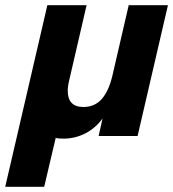

<svg xmlns="http://www.w3.org/2000/svg" viewBox="-68 -520 662 734"><path d="M424 -500H574L458 0H309L324 -67Q297 -30 258 -10Q219 10 174 10Q154 10 145 7L101 194H-48L113 -500H263L197 -215Q191 -191 191 -173Q191 -111 251 -111Q294 -111 321 -141.5Q348 -172 362 -232Z"/></svg>

Font: CBA Beacon Sans Extra Bold
Style: Italic
Weight: 800
Italic angle: -13°
Designer: Wei Huang
Foundry: Wei Huang
Version: Version 1.002